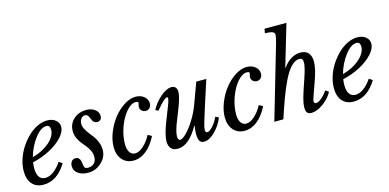

<svg xmlns="http://www.w3.org/2000/svg" viewBox="-76 -1272 3493 1725"><g transform="rotate(-15 1670.0 -410.0)"><path d="M338.9 -153.8 371.1 -132.8Q284.7 9.8 157.2 9.8Q89.4 9.8 51.8 -33Q14.2 -75.7 14.2 -152.8Q14.2 -206.5 32.7 -263.4Q51.3 -320.3 83.3 -368.9Q115.2 -417.5 155.5 -456.5Q195.8 -495.6 242.7 -517.8Q289.6 -540 334 -540Q381.8 -540 412.4 -515.6Q442.9 -491.2 442.9 -453.1Q442.9 -407.7 398.7 -358.4Q354.5 -309.1 279.1 -268.8Q203.6 -228.5 116.2 -209Q111.8 -180.7 111.8 -153.8Q111.8 -100.6 131.6 -72.8Q151.4 -44.9 189 -44.9Q225.6 -44.9 265.4 -74Q305.2 -103 338.9 -153.8ZM314 -493.2Q263.2 -493.2 207.8 -420.7Q152.3 -348.1 126 -253.9Q222.7 -280.3 285.9 -335.9Q349.1 -391.6 349.1 -451.2Q349.1 -493.2 314 -493.2Z M532.7 -387.2Q532.7 -453.1 579.8 -496.6Q627 -540 698.7 -540Q747.1 -540 778.8 -515.6Q810.5 -491.2 810.5 -454.1Q810.5 -433.6 798.8 -421.4Q787.1 -409.2 767.6 -409.2Q751 -409.2 739.7 -418.2Q728.5 -427.2 722.9 -440.2Q717.3 -453.1 712.2 -466.1Q707 -479 698.2 -488Q689.5 -497.1 675.8 -497.1Q654.3 -497.1 638.9 -478Q623.5 -459 623.5 -431.2Q623.5 -406.7 636.5 -381.6Q649.4 -356.4 668 -333.3Q686.5 -310.1 705.1 -284.9Q723.6 -259.8 736.6 -225.8Q749.5 -191.9 749.5 -154.8Q749.5 -88.4 696 -39.3Q642.6 9.8 573.7 9.8Q514.6 9.8 478.5 -16.1Q442.4 -42 442.4 -84Q442.4 -112.3 456.3 -129.2Q470.2 -146 492.7 -146Q535.6 -146 541.5 -86.9Q544.4 -54.7 552.2 -44.4Q560.1 -34.2 582.5 -34.2Q618.7 -34.2 639.6 -56.2Q660.6 -78.1 660.6 -115.2Q660.6 -145 647.5 -172.9Q634.3 -200.7 615.5 -223.4Q596.7 -246.1 577.9 -269.5Q559.1 -293 545.9 -323.5Q532.7 -354 532.7 -387.2Z M1174.3 -181.2 1209.5 -161.1Q1168 -78.6 1112.3 -34.4Q1056.6 9.8 993.7 9.8Q929.2 9.8 889.9 -34.7Q850.6 -79.1 850.6 -152.8Q850.6 -217.8 878.7 -288.1Q906.7 -358.4 950.2 -413.6Q993.7 -468.8 1049.3 -504.4Q1105 -540 1156.2 -540Q1203.6 -540 1235.1 -514.2Q1266.6 -488.3 1266.6 -449.2Q1266.6 -424.3 1251.7 -408.7Q1236.8 -393.1 1214.4 -393.1Q1192.4 -393.1 1177.5 -407.5Q1162.6 -421.9 1162.6 -442.9Q1162.6 -452.6 1166.5 -464.1Q1170.4 -475.6 1170.4 -479Q1170.4 -493.2 1146.5 -493.2Q1103 -493.2 1058.3 -441.4Q1013.7 -389.6 984.6 -309.6Q955.6 -229.5 955.6 -151.9Q955.6 -103.5 974.1 -76.2Q992.7 -48.8 1025.4 -48.8Q1060.5 -48.8 1102.3 -86.2Q1144 -123.5 1174.3 -181.2Z M1446.3 -62Q1467.8 -62 1505.1 -99.4Q1542.5 -136.7 1582.3 -200.4Q1622.1 -264.2 1646.5 -330.1L1720.2 -529.8H1813.5L1739.3 -300.8Q1705.6 -195.8 1693.4 -152.3Q1681.2 -108.9 1681.2 -90.8Q1681.2 -64.9 1699.2 -64.9Q1719.7 -64.9 1752 -100.6Q1784.2 -136.2 1803.2 -181.2L1833.5 -166Q1805.7 -96.7 1752.4 -43.5Q1699.2 9.8 1649.4 9.8Q1620.1 9.8 1608.2 -11.2Q1596.2 -32.2 1596.2 -75.2Q1596.2 -112.3 1603.5 -149.9L1600.6 -152.8Q1509.8 9.8 1406.2 9.8Q1362.3 9.8 1342.3 -14.6Q1322.3 -39.1 1322.3 -80.1Q1322.3 -141.6 1372.6 -268.1Q1412.1 -367.2 1424.8 -401.9Q1437.5 -436.5 1437.5 -451.2Q1437.5 -461.9 1428.2 -461.9Q1415.5 -461.9 1391.1 -439.2Q1366.7 -416.5 1324.2 -365.2L1298.3 -378.9Q1330.1 -440.4 1387.2 -490.2Q1444.3 -540 1491.2 -540Q1515.1 -540 1528.3 -524.9Q1541.5 -509.8 1541.5 -481.9Q1541.5 -459.5 1531.2 -423.1Q1521 -386.7 1508.8 -354.2Q1496.6 -321.8 1471.2 -258.8Q1455.1 -218.8 1447 -196.5Q1439 -174.3 1432.1 -147.2Q1425.3 -120.1 1425.3 -100.1Q1425.3 -62 1446.3 -62Z M2208 -181.2 2243.2 -161.1Q2201.7 -78.6 2146 -34.4Q2090.3 9.8 2027.3 9.8Q1962.9 9.8 1923.6 -34.7Q1884.3 -79.1 1884.3 -152.8Q1884.3 -217.8 1912.4 -288.1Q1940.4 -358.4 1983.9 -413.6Q2027.3 -468.8 2083 -504.4Q2138.7 -540 2189.9 -540Q2237.3 -540 2268.8 -514.2Q2300.3 -488.3 2300.3 -449.2Q2300.3 -424.3 2285.4 -408.7Q2270.5 -393.1 2248 -393.1Q2226.1 -393.1 2211.2 -407.5Q2196.3 -421.9 2196.3 -442.9Q2196.3 -452.6 2200.2 -464.1Q2204.1 -475.6 2204.1 -479Q2204.1 -493.2 2180.2 -493.2Q2136.7 -493.2 2092 -441.4Q2047.4 -389.6 2018.3 -309.6Q1989.3 -229.5 1989.3 -151.9Q1989.3 -103.5 2007.8 -76.2Q2026.4 -48.8 2059.1 -48.8Q2094.2 -48.8 2136 -86.2Q2177.7 -123.5 2208 -181.2Z M2667 -311Q2699.2 -406.2 2699.2 -444.8Q2699.2 -467.8 2691.7 -477.3Q2684.1 -486.8 2666 -486.8Q2604.5 -486.8 2544.7 -388.4Q2484.9 -290 2411.1 -68.8L2388.2 0H2304.2L2502 -678.2Q2517.1 -735.4 2517.1 -752Q2517.1 -772 2498 -780.3Q2479 -788.6 2428.2 -790L2435.1 -830.1H2639.2L2524.9 -443.8L2527.8 -441.9Q2560.1 -488.8 2602.3 -514.4Q2644.5 -540 2689.9 -540Q2737.3 -540 2762.7 -511.7Q2788.1 -483.4 2788.1 -431.2Q2788.1 -365.2 2747.1 -252.9Q2694.3 -105.5 2692.4 -95.2Q2691.9 -91.8 2691.9 -87.9Q2691.9 -64.9 2710.9 -64.9Q2731.4 -64.9 2760.7 -88.9Q2790 -112.8 2819.8 -153.8L2848.1 -132.8Q2816.9 -74.2 2757.6 -32.2Q2698.2 9.8 2647.9 9.8Q2621.1 9.8 2609.1 -5.1Q2597.2 -20 2597.2 -53.2Q2597.2 -87.4 2610.6 -137.5Q2624 -187.5 2667 -311Z M3223.6 -153.8 3255.9 -132.8Q3169.4 9.8 3042 9.8Q2974.1 9.8 2936.5 -33Q2898.9 -75.7 2898.9 -152.8Q2898.9 -206.5 2917.5 -263.4Q2936 -320.3 2968 -368.9Q3000 -417.5 3040.3 -456.5Q3080.6 -495.6 3127.4 -517.8Q3174.3 -540 3218.8 -540Q3266.6 -540 3297.1 -515.6Q3327.6 -491.2 3327.6 -453.1Q3327.6 -407.7 3283.4 -358.4Q3239.3 -309.1 3163.8 -268.8Q3088.4 -228.5 3001 -209Q2996.6 -180.7 2996.6 -153.8Q2996.6 -100.6 3016.4 -72.8Q3036.1 -44.9 3073.7 -44.9Q3110.4 -44.9 3150.1 -74Q3189.9 -103 3223.6 -153.8ZM3198.7 -493.2Q3147.9 -493.2 3092.5 -420.7Q3037.1 -348.1 3010.7 -253.9Q3107.4 -280.3 3170.7 -335.9Q3233.9 -391.6 3233.9 -451.2Q3233.9 -493.2 3198.7 -493.2Z"/></g></svg>

Font: Libre Baskerville
Style: Italic
Weight: 400
Designer: Pablo Impallari, Rodrigo Fuenzalida
Foundry: Pablo Impallari, Rodrigo Fuenzalida
Version: Version 1.000